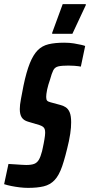

<svg xmlns="http://www.w3.org/2000/svg" viewBox="-48 -903 436 931"><path d="M88 8Q69 8 48 5.5Q27 3 7 -1Q-13 -5 -28 -10L-7 -108Q10 -107 26 -106Q42 -105 56 -104Q70 -103 79 -103Q104 -103 118 -108.5Q132 -114 140.5 -128.5Q149 -143 156 -170Q158 -179 160 -188.5Q162 -198 164 -208Q166 -218 167.5 -227.5Q169 -237 170 -245Q171 -253 171 -259Q171 -271 168.5 -277.5Q166 -284 160 -288.5Q154 -293 142 -297L88 -313Q67 -319 57.5 -333.5Q48 -348 48 -374Q48 -394 53.5 -422.5Q59 -451 66 -488Q80 -555 96.5 -596Q113 -637 134.5 -659Q156 -681 187.5 -688.5Q219 -696 263 -696Q289 -696 310.5 -692.5Q332 -689 346.5 -685.5Q361 -682 365 -680L344 -580Q340 -581 332 -582Q324 -583 312 -584Q300 -585 283 -585Q251 -585 234.5 -581Q218 -577 210.5 -562.5Q203 -548 194 -515Q190 -504 186.5 -492Q183 -480 180.5 -468.5Q178 -457 177 -447.5Q176 -438 176 -433Q176 -420 180.5 -415Q185 -410 197 -407L245 -394Q258 -391 270.5 -383Q283 -375 290 -358Q297 -341 297 -310Q297 -298 296 -284Q295 -270 292.5 -254Q290 -238 286 -218Q269 -142 253.5 -97Q238 -52 216.5 -29.5Q195 -7 164 0.5Q133 8 88 8ZM205 -739V-744L256 -883H368V-878L303 -739Z"/></svg>

Font: Saira UltraCondensed ExtraBold
Style: Italic
Weight: 800
Width: 1
Italic angle: -12°
Designer: Hector Gatti with collaboration of the Omnibus-Type team
Foundry: Omnibus-Type
Version: Version 1.101